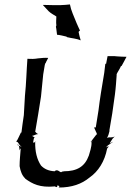

<svg xmlns="http://www.w3.org/2000/svg" viewBox="-20 -829 588 862"><path d="M103 -564C99 -511 98 -455 92 -399L87 -312C83 -285 79 -258 76 -232C76 -232 75 -233 75 -234C75 -235 76 -236 76 -237C76 -236 75 -235 74 -234L62 -209C60 -205 56 -195 52 -195L53 -194C54 -194 58 -191 60 -190C64 -183 71 -174 78 -168C74 -171 70 -173 65 -175C66 -170 68 -160 67 -154C68 -157 71 -161 73 -163C71 -134 68 -109 68 -83C72 -60 79 -41 93 -28V-27C126 -3 159 14 225 8C226 8 226 8 226 7C229 10 236 15 238 5C238 4 239 3 239 2C243 5 250 9 245 12H243V13C303 13 347 -3 382 -32C421 -59 450 -104 461 -162C462 -164 466 -168 468 -171V-172H467C465 -170 463 -170 462 -169V-173V-174C463 -176 466 -177 468 -179H470L471 -181C477 -185 483 -189 487 -192H486C482 -190 477 -187 472 -185L482 -201C485 -207 492 -213 495 -216C491 -214 483 -212 477 -212C473 -213 464 -212 460 -210C463 -214 466 -220 467 -224L472 -242L471 -243L484 -320L496 -405C500 -435 502 -468 504 -495H503C508 -506 517 -518 523 -532L526 -533C533 -547 542 -561 548 -574C535 -574 518 -575 504 -576L494 -577H463C461 -565 458 -553 456 -541L453 -544C451 -530 450 -516 448 -502L433 -411C429 -385 425 -358 422 -332L410 -257H406C405 -256 403 -256 402 -257V-256C403 -255 404 -254 404 -253L412 -235L413 -234V-233C414 -232 414 -228 416 -227C415 -226 413 -225 412 -224L392 -198C392 -198 391 -197 391 -196C392 -196 392 -197 392 -196C393 -195 400 -198 394 -195C392 -194 388 -194 387 -194L391 -190C392 -169 382 -143 379 -131C361 -81 326 -60 266 -60L264 -59C260 -59 258 -59 257 -57C256 -57 255 -57 255 -56H254C248 -56 238 -71 226 -61L227 -60C198 -61 178 -71 164 -86C146 -113 137 -148 138 -192C136 -192 140 -193 142 -194L141 -195C132 -187 125 -181 132 -207C132 -209 135 -212 136 -213C132 -213 127 -217 124 -219C133 -220 141 -227 151 -227V-228C148 -228 145 -230 143 -233H142C142 -234 139 -238 138 -237C147 -288 156 -343 164 -395L174 -495C176 -509 179 -523 181 -537L183 -544C183 -545 185 -547 185 -548C185 -547 184 -545 185 -544C186 -552 191 -557 196 -568V-569C184 -570 166 -569 152 -567H151C136 -564 117 -564 103 -565ZM58 -178C57 -179 60 -181 62 -179L64 -178C64 -178 64 -177 65 -175C63 -176 60 -177 58 -178ZM173 -806C181 -798 189 -788 198 -779C208 -769 224 -761 233 -755C233 -745 231 -729 233 -715L231 -709C234 -697 234 -684 236 -674V-673C249 -672 264 -668 277 -665C278 -665 281 -663 281 -662H282C301 -657 325 -656 341 -648L342 -649C339 -659 335 -673 333 -685C333 -687 337 -691 338 -691L339 -692C335 -702 328 -714 324 -725L306 -769C301 -781 296 -797 294 -809H293C282 -808 265 -806 252 -806H217C202 -806 187 -807 173 -807C173 -807 173 -806 173 -806ZM460 -168C457 -167 457 -170 462 -174C462 -172 460 -170 460 -168Z"/></svg>

Font: Charger Mayhem
Style: Obl
Weight: 400
Designer: Jasper
Foundry: Cannot Into Space Fonts
Version: Version 0.98